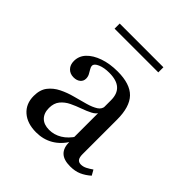

<svg xmlns="http://www.w3.org/2000/svg" viewBox="-163 -702 834 834"><g transform="rotate(45 254.5 -284.5)"><path d="M312.9 -206.5V-317.7Q312.9 -357.3 290.7 -377Q268.5 -396.8 223.4 -396.8Q191.9 -396.8 170.2 -387.5Q148.4 -378.2 148.4 -365.3Q148.4 -357.3 154 -348.4Q159.7 -339.5 164.9 -329.4Q170.2 -319.4 170.2 -307.3Q170.2 -291.9 158.5 -282.3Q146.8 -272.6 127.4 -272.6Q105.6 -272.6 91.9 -286.7Q78.2 -300.8 78.2 -324.2Q78.2 -354.8 99.6 -377.4Q121 -400 158.9 -413.3Q196.8 -426.6 245.2 -426.6Q321.8 -426.6 356.5 -390.7Q391.1 -354.8 391.1 -276.6V-206.5ZM181.5 11.3Q126.6 11.3 94.4 -16.9Q62.1 -45.2 62.1 -93.5Q62.1 -131.5 80.2 -154.8Q98.4 -178.2 127 -192.3Q155.6 -206.5 187.9 -214.9Q220.2 -223.4 248.8 -231.5Q277.4 -239.5 295.6 -251.2Q313.7 -262.9 313.7 -283.1L316.9 -245.2Q310.5 -229.8 291.1 -219.8Q271.8 -209.7 247.6 -201.2Q223.4 -192.7 200 -181.5Q176.6 -170.2 161.3 -151.6Q146 -133.1 146 -103.2Q146 -71.8 163.7 -54Q181.5 -36.3 213.7 -36.3Q244.4 -36.3 271.8 -52.8Q299.2 -69.4 320.2 -102.4L319.4 -70.2Q294.4 -29 259.7 -8.9Q225 11.3 181.5 11.3ZM391.1 -64.5Q391.1 -45.2 397.6 -36.3Q404 -27.4 417.7 -27.4Q431.5 -27.4 444.8 -34.3Q458.1 -41.1 471.8 -50.8L485.5 -26.6Q464.5 -8.1 442.3 1.6Q420.2 11.3 390.3 11.3Q350.8 11.3 331.9 -6.9Q312.9 -25 312.9 -62.1V-206.5H391.1ZM104 -548.4V-579.8H372.6V-548.4Z"/></g></svg>

Font: Playfair 5pt SemiExpanded Light
Style: Regular
Weight: 400
Version: Version 2.203